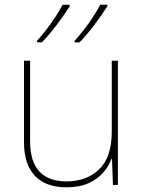

<svg xmlns="http://www.w3.org/2000/svg" viewBox="-20 -786 613 816"><path d="M481 -528V0H460L456 -111H454Q443 -81 419 -53Q395 -25 356.5 -7.5Q318 10 262 10Q174 10 128 -39Q82 -88 82 -182V-528H108V-186Q108 -98 148 -56.5Q188 -15 262 -15Q348 -15 401.5 -66.5Q455 -118 455 -226V-528ZM436 -759Q414 -724 382 -681.5Q350 -639 318 -606H297V-612Q315 -632 336 -659Q357 -686 376 -715Q395 -744 406 -766H436ZM276 -759Q254 -724 222 -681.5Q190 -639 158 -606H137V-612Q155 -632 176 -659Q197 -686 216 -715Q235 -744 246 -766H276Z"/></svg>

Font: Noto Sans Bengali Thin
Style: Regular
Weight: 100
Designer: Jelle Bosma - Monotype Design Team
Foundry: Monotype Imaging Inc.
Version: Version 2.003; ttfautohint (v1.8.4.7-5d5b)